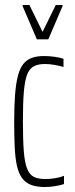

<svg xmlns="http://www.w3.org/2000/svg" viewBox="-20 -743 301 771"><path d="M160 8Q126 8 103.5 -1Q81 -10 67.5 -29.5Q54 -49 47.5 -79.5Q41 -110 39 -153.5Q37 -197 37 -254Q37 -318 40.5 -363Q44 -408 52 -438.5Q60 -469 73.5 -486Q87 -503 107.5 -510.5Q128 -518 157 -518Q177 -518 199 -515Q221 -512 235 -507V-474Q219 -479 198.5 -482.5Q178 -486 160 -486Q132 -486 114.5 -476Q97 -466 88 -441Q79 -416 75.5 -371Q72 -326 72 -256Q72 -183 75.5 -137Q79 -91 88.5 -66.5Q98 -42 115.5 -33Q133 -24 162 -24Q181 -24 202 -27.5Q223 -31 237 -37V-4Q223 1 201.5 4.5Q180 8 160 8ZM128 -585 71 -718V-723H98L151 -615L204 -723H231V-718L174 -585Z"/></svg>

Font: Saira UltraCondensed Thin
Style: Regular
Weight: 250
Width: 1
Designer: Hector Gatti with collaboration of the Omnibus-Type team
Foundry: Omnibus-Type
Version: Version 1.101